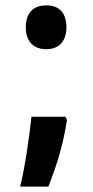

<svg xmlns="http://www.w3.org/2000/svg" viewBox="-20 -575 344 714"><path d="M153 -392C198 -392 227 -421 227 -473C227 -526 201 -555 153 -555C102 -555 76 -526 76 -473C76 -421 104 -392 153 -392ZM223 -141H97C89 -68 74 42 55 119H160C189 43 213 -25 229 -129Z"/></svg>

Font: Noto Sans Gurmukhi ExtraCondensed
Style: Bold
Weight: 700
Width: 2
Designer: Jelle Bosma - Monotype Design Team
Foundry: Monotype Imaging Inc.
Version: Version 2.004